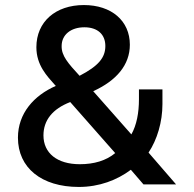

<svg xmlns="http://www.w3.org/2000/svg" viewBox="-20 -730 766 760"><path d="M292 10C373 10 443 -17 498 -58L548 0H677L568 -126C602 -177 623 -247 623 -318V-376H530V-337C530 -284 521 -235 500 -198L349 -369C441 -411 494 -473 494 -553C494 -648 421 -710 312 -710C200 -710 124 -644 124 -543C124 -472 166 -429 198 -393L201 -390C114 -352 51 -281 51 -185C51 -66 144 10 292 10ZM295 -430C250 -479 223 -509 224 -548C224 -592 260 -622 314 -622C366 -622 397 -594 397 -548C397 -502 370 -469 295 -430ZM436 -124C400 -94 352 -80 296 -80C206 -80 152 -124 152 -194C152 -254 188 -299 258 -326Z"/></svg>

Font: Fixel Display Medium
Style: Regular
Weight: 500
Designer: AlfaBravo + MacPaw
Foundry: Kyrylo Tkachov, Marchela Mozhyna, Serhii Makarenko, Maria Weinstein, Zakhar Kryvoshyya
Version: Version 1.211